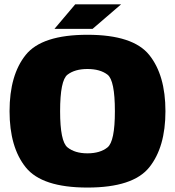

<svg xmlns="http://www.w3.org/2000/svg" viewBox="-20 -838 789 864"><path d="M373.5 6Q578.5 6 651.5 -84.8Q724.5 -175.5 724.5 -337.5Q724.5 -500 651.5 -590.8Q578.5 -681.5 373.5 -681.5Q168.5 -681.5 95.8 -591Q23 -500.5 23 -337.5Q23 -175.5 96 -84.8Q169 6 373.5 6ZM373.5 -148Q317 -148 283.8 -174.8Q250.5 -201.5 250.5 -337.5Q250.5 -476.5 283.8 -502Q317 -527.5 373.5 -527.5Q430.5 -527.5 463.8 -502Q497 -476.5 497 -337.5Q497 -201.5 463.8 -174.8Q430.5 -148 373.5 -148ZM225 -708H396.5L525 -818.5H318.5Z"/></svg>

Font: Anybody Thin Black
Style: Regular
Weight: 900
Version: Version 1.113;gftools[0.9.25]